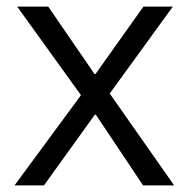

<svg xmlns="http://www.w3.org/2000/svg" viewBox="-20 -561 570 581"><path d="M113 0H24L225 -273L32 -541H126L266 -337H269L414 -541H503L312 -278L507 0H413L270 -214H267Z"/></svg>

Font: IBM Plex Sans JP
Style: Regular
Weight: 400
Designer: Mike Abbink; Paul van der Laan; Pieter van Rosmalen; Wujin Sim; Yejin Wi; Jinhee Kim; Boomi Park; Yona Kim; Kichan Ma
Foundry: Sandoll Inc.
Version: Version 1.001